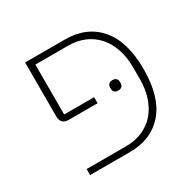

<svg xmlns="http://www.w3.org/2000/svg" viewBox="-135 -741 891 883"><g transform="rotate(-30 310.5 -299.0)"><path d="M409 -272Q395 -272 389 -279Q383 -286 383 -296V-303Q383 -313 389 -320Q395 -327 409 -327Q423 -327 429 -320Q435 -313 435 -303V-296Q435 -286 429 -279Q423 -272 409 -272ZM102 -32H311Q360 -32 399 -49Q438 -66 465 -97Q492 -128 506.5 -171.5Q521 -215 521 -268V-330Q521 -383 506.5 -426.5Q492 -470 465 -501Q438 -532 399 -549Q360 -566 311 -566H138V-301H297V-269H145Q102 -269 102 -312V-598H313Q428 -598 493.5 -522Q559 -446 559 -299Q559 -152 493.5 -76Q428 0 313 0H102Z"/></g></svg>

Font: IBM Plex Sans Hebrew ExtLt
Style: Regular
Weight: 200
Designer: Mike Abbink, Paul van der Laan, Pieter van Rosmalen, Yanek Iontef
Foundry: Bold Monday
Version: Version 1.3